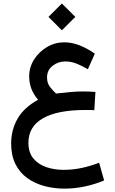

<svg xmlns="http://www.w3.org/2000/svg" viewBox="-20 -761 669 1118"><path d="M340.3 -740.7 418.5 -662.6 340.3 -584.5 262.2 -662.6ZM535.6 -225.6 529.3 -119.6Q510.7 -120.6 499.3 -120.6Q487.8 -120.6 476.6 -120.6Q314.9 -120.6 230.2 -72.3Q145.5 -23.9 145.5 70.8Q145.5 127 174.3 161.6Q203.1 196.3 249.8 212.2Q296.4 228 350.1 228Q405.8 228 458.7 216.3Q511.7 204.6 557.1 186.5L586.4 289.6Q533.7 312 474.1 324.7Q414.6 337.4 356 337.4Q294.9 337.4 239 322.5Q183.1 307.6 139.4 276.4Q95.7 245.1 70.3 195.1Q44.9 145 44.9 74.7Q44.9 -3.9 81.8 -69.1Q118.7 -134.3 201.7 -180.2Q149.9 -239.7 149.9 -316.4Q149.9 -369.6 178.5 -414.6Q207 -459.5 253.7 -487.1Q300.3 -514.6 354 -514.6Q397.5 -514.6 441.9 -497.6Q486.3 -480.5 532.2 -448.7L491.7 -357.9Q456.5 -378.4 424.6 -390.9Q392.6 -403.3 360.8 -403.3Q319.3 -403.3 286.6 -378.2Q253.9 -353 253.9 -309.6Q253.9 -276.4 272 -253.7Q290 -231 306.6 -216.3Q354.5 -222.2 391.1 -225.3Q427.7 -228.5 465.3 -228.5Q483.9 -228.5 498.5 -227.8Q513.2 -227.1 535.6 -225.6Z"/></svg>

Font: Vazirmatn UI NL Medium
Style: Regular
Weight: 500
Designer: Saber Rastikerdar
Foundry: Saber Rastikerdar
Version: Version 33.003